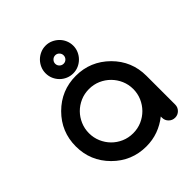

<svg xmlns="http://www.w3.org/2000/svg" viewBox="-213 -916 1051 1051"><g transform="rotate(-45 312.5 -390.5)"><path d="M483.9 -50.8V-60.5Q447.3 -31.2 404.3 -15.6Q361.3 0 312.5 0Q199.2 0 119.1 -80.1Q39.1 -160.2 39.1 -273.4Q39.1 -386.7 119.1 -466.8Q199.2 -546.9 312.5 -546.9Q424.8 -546.9 505.9 -466.8Q585.9 -386.7 585.9 -273.4V-50.8Q585.9 -29.8 571 -14.9Q556.2 0 535.2 0Q513.7 0 498.8 -14.9Q483.9 -29.8 483.9 -50.8ZM312.5 -444.8Q276.4 -444.8 245.1 -431.2Q213.9 -417.5 190.9 -394.3Q168 -371.1 154.5 -339.8Q141.1 -308.6 141.1 -273.4Q141.1 -238.3 154.5 -207Q168 -175.8 190.9 -152.6Q213.9 -129.4 245.1 -115.7Q276.4 -102.1 312.5 -102.1Q348.1 -102.1 379.4 -115.7Q410.6 -129.4 433.8 -152.8Q457 -176.3 470.5 -207.3Q483.9 -238.3 483.9 -273.4Q483.9 -308.6 470.5 -339.6Q457 -370.6 433.8 -394Q410.6 -417.5 379.4 -431.2Q348.1 -444.8 312.5 -444.8ZM312.5 -706.1Q298.8 -706.1 289.1 -696.3Q279.3 -686.5 279.3 -673.3Q279.3 -659.7 289.1 -650.1Q298.8 -640.6 312.5 -640.6Q325.7 -640.6 335.2 -650.1Q344.7 -659.7 344.7 -673.3Q344.7 -686.5 335.2 -696.3Q325.7 -706.1 312.5 -706.1ZM419.4 -673.3Q419.4 -651.4 410.9 -631.8Q402.3 -612.3 387.7 -597.7Q373 -583 353.8 -574.5Q334.5 -565.9 312.5 -565.9Q290.5 -565.9 271 -574.2Q251.5 -582.5 236.8 -597.2Q222.2 -611.8 213.6 -631.3Q205.1 -650.9 205.1 -673.3Q205.1 -695.3 213.6 -714.8Q222.2 -734.4 236.8 -749Q251.5 -763.7 271 -772.2Q290.5 -780.8 312.5 -780.8Q334.5 -780.8 354 -772Q373.5 -763.2 388.2 -748.5Q402.8 -733.9 411.1 -714.4Q419.4 -694.8 419.4 -673.3Z"/></g></svg>

Font: Comfortaa
Style: Bold
Weight: 700
Designer: Johan Aakerlund
Foundry: Johan Aakerlund
Version: Version 2.001; ttfautohint (v1.4.1)